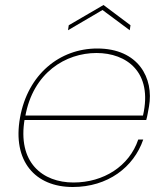

<svg xmlns="http://www.w3.org/2000/svg" viewBox="-20 -741 668 768"><path d="M68 -261H565C570 -279 571 -289 576 -315C596 -428 534 -547 369 -547C219 -547 91 -444 60 -270C29 -96 121 7 271 7C411 7 515 -72 553 -183H533C497 -76 394 -11 274 -11C151 -11 48 -90 79 -267L81 -275C112 -451 243 -529 366 -529C486 -529 592 -453 552 -279H72ZM502 -640 394 -721 255 -640 252 -620 390 -701 499 -620Z"/></svg>

Font: Poppins Devanagari Thin
Style: Italic
Weight: 100
Italic angle: -10°
Designer: Ninad Kale (Devanagari), Jonny Pinhorn (Latin)
Foundry: Indian Type Foundry
Version: 4.005